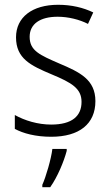

<svg xmlns="http://www.w3.org/2000/svg" viewBox="-20 -562 460 803"><path d="M379 -139C379 -229 314 -260 229 -296C146 -332 104 -350 104 -408C104 -462 148 -492 221 -492C266 -492 313 -480 348 -462L370 -510C329 -530 279 -542 223 -542C115 -542 47 -490 47 -406C47 -317 108 -288 196 -251C280 -216 321 -192 321 -136C321 -77 282 -41 194 -41C138 -41 83 -58 42 -81V-23C77 -4 129 10 194 10C312 10 379 -44 379 -139ZM259 69V61H199C194 103 172 178 157 211V221H190C221 177 247 114 259 69Z"/></svg>

Font: Noto Sans Bengali SemiCondensed Light
Style: Regular
Weight: 300
Width: 4
Designer: Joana Ranito - Universal Thirst; Jelle Bosma - Monotype Design Team
Foundry: Universal Thirst ehf.
Version: Version 3.000